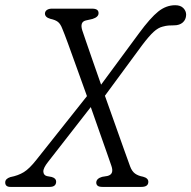

<svg xmlns="http://www.w3.org/2000/svg" viewBox="-34 -734 750 754"><path d="M289 -615Q293 -602.5 304 -571Q315 -539.5 330.2 -495.2Q345.5 -451 363 -401.5L512 -603.5Q556.5 -664 587.5 -688.8Q618.5 -713.5 654 -713.5Q675 -713.5 686 -702.2Q697 -691 697 -676Q696.5 -657 683.8 -645.8Q671 -634.5 649.5 -634.5Q638 -634.5 627.8 -633.8Q617.5 -633 605 -629.5Q587.5 -625.5 569.2 -608.8Q551 -592 524.5 -557L378 -358Q398 -302 417.2 -247.8Q436.5 -193.5 452.2 -149.2Q468 -105 477 -80.5Q484 -61.5 496.2 -52.5Q508.5 -43.5 528 -40Q548.5 -34.5 548.5 -20Q548.5 0 521 0H368.5Q354.5 0 349.2 -4.8Q344 -9.5 344 -17Q344.5 -33 367 -39.5L388 -43Q415 -49.5 403.5 -82.5Q398 -98.5 385.8 -133.5Q373.5 -168.5 357 -215.2Q340.5 -262 322.5 -313.5L155 -98.5Q135.5 -74 136.2 -60Q137 -46 150 -42.5L169 -39Q186.5 -34 186.5 -21Q186.5 0 161 0H7Q-13.5 0 -13.5 -17.5Q-13.5 -32 6.5 -38.5Q37.5 -44.5 59.5 -58Q81.5 -71.5 109 -106.5L307.5 -356.5Q286.5 -414.5 267 -469Q247.5 -523.5 232.8 -563.8Q218 -604 211 -620.5Q203.5 -640.5 193.2 -648.2Q183 -656 164 -660Q142.5 -666 142.5 -681Q143 -690 150.5 -695Q158 -700 169.5 -700H328Q353.5 -700 353 -682Q353 -667 329 -659.5L302.5 -653.5Q279 -647.5 289 -615Z"/></svg>

Font: Fraunces 72pt S100 Light
Style: Italic
Weight: 300
Italic angle: -16°
Version: Version 1.000; ttfautohint (v1.8.3)